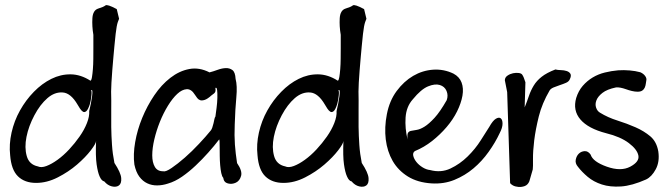

<svg xmlns="http://www.w3.org/2000/svg" viewBox="-20 -738 2679 766"><path d="M455.1 -663.1Q452.1 -656.2 450 -649.9Q447.8 -643.6 445.6 -632.1Q443.4 -620.6 441.4 -602.8Q439.5 -585 436.5 -554.7Q434.6 -535.6 432.4 -509.8Q430.2 -483.9 428 -457.8Q425.8 -431.6 424.6 -408.4Q423.3 -385.3 423.3 -372.6Q424.3 -336.4 423.8 -301.8Q423.3 -267.1 423.8 -231.4Q424.3 -195.8 426.8 -159.9Q429.2 -124 436.5 -87.9Q461.9 -49.3 463.6 -27.6Q465.3 -5.9 454.3 2Q443.4 9.8 426.3 5.6Q409.2 1.5 396 -14.2Q385.3 -16.1 377.4 -34.2Q370.1 -50.3 365.5 -82.3Q360.8 -114.3 363.3 -175.8Q363.3 -165.5 342.3 -138.2Q321.3 -110.8 287.4 -81.5Q253.4 -52.2 210.4 -30.3Q167.5 -8.3 124 -8.3Q78.6 -8.3 51.8 -34.4Q24.9 -60.5 20.5 -118.7Q15.6 -162.1 26.1 -209Q36.6 -255.9 59.8 -297.4Q83 -338.9 115.2 -371.8Q147.5 -404.8 184.8 -423.3Q222.2 -441.9 262.2 -441.4Q302.2 -440.9 340.8 -416Q344.7 -417 346.9 -430.2Q349.1 -443.4 350.6 -462.2Q352.1 -481 352.3 -502.9Q352.5 -524.9 352.5 -545.2Q352.5 -565.4 352.5 -580.1Q352.5 -594.7 352.5 -599.1Q346.7 -633.3 348.6 -665.3Q350.6 -697.3 372.1 -703.9Q393.6 -710.4 400.6 -716.3Q407.7 -722.2 445.8 -701.7ZM342.8 -377.4Q344.7 -377.4 345.2 -371.6Q345.7 -365.7 344.7 -357.2Q343.8 -348.6 342.3 -339.6Q340.8 -330.6 338.4 -322.3Q331.1 -299.8 324 -294.2Q316.9 -288.6 310.8 -292.5Q304.7 -296.4 299.1 -304.9Q293.5 -313.5 289.6 -320.3Q262.7 -366.7 230.5 -369.1Q198.2 -371.6 169.2 -346.4Q140.1 -321.3 117.2 -278.1Q94.2 -234.9 85.7 -192.1Q77.1 -149.4 86.7 -115.5Q96.2 -81.5 130.9 -74.2Q144.5 -67.9 165.3 -75.7Q186 -83.5 209.7 -100.6Q233.4 -117.7 256.1 -142.1Q278.8 -166.5 297.6 -193.4Q316.4 -220.2 326.9 -247.1Q337.4 -273.9 335.9 -294.9Q339.4 -308.6 342.5 -324.7Q345.7 -340.8 347.4 -354.2Q349.1 -367.7 348.4 -374.5Q347.7 -381.3 342.8 -377.4Z M516.1 -81.5Q510.7 -122.1 519.3 -171.1Q527.8 -220.2 547.4 -267.8Q566.9 -315.4 595.5 -357.7Q624 -399.9 659.7 -427.5Q695.3 -455.1 735.1 -462.6Q774.9 -470.2 815.9 -449.2Q831.1 -453.1 848.4 -459.5Q865.7 -465.8 880.9 -466.3Q896 -466.8 907.2 -458.5Q918.5 -450.2 919.9 -423.3Q927.2 -396 922.9 -349.9Q918.5 -303.7 916.5 -241.2Q914.6 -197.3 917.2 -161.1Q919.9 -125 925.8 -87.4Q947.3 -56.2 941.9 -36.4Q936.5 -16.6 921.1 -9.3Q905.8 -2 889.4 -6.1Q873 -10.3 870.6 -28.8Q865.7 -33.7 862.8 -47.4Q859.9 -61 858.4 -79.1Q856.9 -97.2 856.7 -115.7Q856.4 -134.3 856.4 -149.4Q856.4 -164.6 856 -173.8Q855.5 -183.1 854 -181.2Q835 -156.2 811 -129.4Q787.1 -102.5 760.7 -77.6Q734.4 -52.7 706.3 -33.2Q678.2 -13.7 649.4 -5.4Q628.4 1.5 607.2 1.7Q585.9 2 567.6 -6.6Q549.3 -15.1 535.9 -33.2Q522.5 -51.3 516.1 -81.5ZM839.4 -387.2Q840.3 -378.9 839.8 -375.5Q839.4 -372.1 837.6 -369.4Q835.9 -366.7 832.8 -364.3Q829.6 -361.8 824.2 -357.9Q807.6 -342.8 796.4 -339.4Q785.2 -335.9 778.3 -338.4Q771.5 -340.8 766.8 -346.9Q762.2 -353 757.3 -360.4Q743.2 -383.3 724.6 -382.1Q706.1 -380.9 687.3 -363.5Q668.5 -346.2 650.1 -316.4Q631.8 -286.6 617.9 -252Q604 -217.3 595.7 -182.1Q587.4 -147 587.4 -118.4Q587.4 -89.8 597.9 -72Q608.4 -54.2 631.8 -54.7Q641.1 -51.8 664.8 -67.9Q688.5 -84 717.3 -109.1Q746.1 -134.3 773.9 -164.1Q801.8 -193.8 820.8 -217.3Q824.2 -221.2 826.9 -229Q829.6 -236.8 831.8 -246.1Q834 -255.4 835.4 -262.7Q836.9 -270 839.4 -272.9Q841.3 -286.6 844 -307.4Q846.7 -328.1 847.2 -347.4Q847.7 -366.7 846.2 -378.7Q844.7 -390.6 839.4 -387.2Z M1441.9 -663.1Q1439 -656.2 1436.8 -649.9Q1434.6 -643.6 1432.4 -632.1Q1430.2 -620.6 1428.2 -602.8Q1426.3 -585 1423.3 -554.7Q1421.4 -535.6 1419.2 -509.8Q1417 -483.9 1414.8 -457.8Q1412.6 -431.6 1411.4 -408.4Q1410.2 -385.3 1410.2 -372.6Q1411.1 -336.4 1410.6 -301.8Q1410.2 -267.1 1410.6 -231.4Q1411.1 -195.8 1413.6 -159.9Q1416 -124 1423.3 -87.9Q1448.7 -49.3 1450.4 -27.6Q1452.1 -5.9 1441.2 2Q1430.2 9.8 1413.1 5.6Q1396 1.5 1382.8 -14.2Q1372.1 -16.1 1364.3 -34.2Q1356.9 -50.3 1352.3 -82.3Q1347.7 -114.3 1350.1 -175.8Q1350.1 -165.5 1329.1 -138.2Q1308.1 -110.8 1274.2 -81.5Q1240.2 -52.2 1197.3 -30.3Q1154.3 -8.3 1110.8 -8.3Q1065.4 -8.3 1038.6 -34.4Q1011.7 -60.5 1007.3 -118.7Q1002.4 -162.1 1012.9 -209Q1023.4 -255.9 1046.6 -297.4Q1069.8 -338.9 1102.1 -371.8Q1134.3 -404.8 1171.6 -423.3Q1209 -441.9 1249 -441.4Q1289.1 -440.9 1327.6 -416Q1331.5 -417 1333.7 -430.2Q1335.9 -443.4 1337.4 -462.2Q1338.9 -481 1339.1 -502.9Q1339.4 -524.9 1339.4 -545.2Q1339.4 -565.4 1339.4 -580.1Q1339.4 -594.7 1339.4 -599.1Q1333.5 -633.3 1335.4 -665.3Q1337.4 -697.3 1358.9 -703.9Q1380.4 -710.4 1387.5 -716.3Q1394.5 -722.2 1432.6 -701.7ZM1329.6 -377.4Q1331.5 -377.4 1332 -371.6Q1332.5 -365.7 1331.5 -357.2Q1330.6 -348.6 1329.1 -339.6Q1327.6 -330.6 1325.2 -322.3Q1317.9 -299.8 1310.8 -294.2Q1303.7 -288.6 1297.6 -292.5Q1291.5 -296.4 1285.9 -304.9Q1280.3 -313.5 1276.4 -320.3Q1249.5 -366.7 1217.3 -369.1Q1185.1 -371.6 1156 -346.4Q1127 -321.3 1104 -278.1Q1081.1 -234.9 1072.5 -192.1Q1064 -149.4 1073.5 -115.5Q1083 -81.5 1117.7 -74.2Q1131.3 -67.9 1152.1 -75.7Q1172.9 -83.5 1196.5 -100.6Q1220.2 -117.7 1242.9 -142.1Q1265.6 -166.5 1284.4 -193.4Q1303.2 -220.2 1313.7 -247.1Q1324.2 -273.9 1322.8 -294.9Q1326.2 -308.6 1329.3 -324.7Q1332.5 -340.8 1334.2 -354.2Q1335.9 -367.7 1335.2 -374.5Q1334.5 -381.3 1329.6 -377.4Z M1523.4 -282.2Q1533.7 -335.9 1562.5 -374.8Q1591.3 -413.6 1628.4 -435.3Q1665.5 -457 1708 -460Q1750.5 -462.9 1789.1 -444.3Q1813 -431.6 1821.5 -408.7Q1830.1 -385.7 1825 -356.2Q1819.8 -326.7 1803.7 -293.9Q1787.6 -261.2 1761.7 -231Q1735.8 -200.7 1703.9 -175.5Q1671.9 -150.4 1635.3 -135.3Q1626 -128.9 1628.7 -116.7Q1631.3 -104.5 1641.1 -92Q1650.9 -79.6 1666 -70.3Q1681.2 -61 1695.8 -59.6Q1739.3 -47.9 1777.1 -65.7Q1814.9 -83.5 1845.7 -113.8Q1876.5 -144 1898.2 -178.5Q1919.9 -212.9 1932.1 -231.9Q1946.3 -257.3 1958.5 -264.4Q1970.7 -271.5 1977.8 -265.9Q1984.9 -260.3 1984.9 -244.4Q1984.9 -228.5 1973.6 -207Q1956.1 -169.4 1929.4 -132.1Q1902.8 -94.7 1868.9 -66.2Q1835 -37.6 1793.2 -20.5Q1751.5 -3.4 1702.1 -6.3Q1646 -9.8 1607.2 -33.9Q1568.4 -58.1 1546.6 -95.9Q1524.9 -133.8 1519 -181.9Q1513.2 -230 1523.4 -282.2ZM1606 -181.6Q1604 -200.7 1607.4 -207.3Q1610.8 -213.9 1619.4 -215.8Q1627.9 -217.8 1641.8 -219.7Q1655.8 -221.7 1673.6 -232.7Q1691.4 -243.7 1713.6 -267.8Q1735.8 -292 1762.2 -338.4Q1769 -357.4 1761.5 -375.2Q1753.9 -393.1 1734.6 -398.9Q1715.3 -404.8 1687.5 -393.3Q1659.7 -381.8 1627 -341.8Q1601.1 -313 1598.1 -269.3Q1595.2 -225.6 1606 -181.6Z M2003.4 -370.6 1994.1 -418Q1994.6 -429.7 2004.9 -436.5Q2015.1 -443.4 2026.9 -445.8Q2038.6 -448.2 2049.8 -446.8Q2061 -445.3 2064.5 -438.5Q2069.3 -430.2 2070.3 -426.5Q2071.3 -422.9 2076.2 -409.7L2073.2 -309.6Q2083 -334 2090.3 -355.7Q2097.7 -377.4 2109.4 -396.7Q2121.1 -416 2140.9 -431.6Q2160.6 -447.3 2195.8 -460.9Q2205.1 -458.5 2217.5 -458.3Q2230 -458 2240.2 -454.8Q2250.5 -451.7 2255.4 -444.1Q2260.3 -436.5 2253.4 -421.9Q2249.5 -412.6 2238.3 -407.7Q2227.1 -402.8 2213.6 -398.4Q2200.2 -394 2188.7 -389.2Q2177.2 -384.3 2172.9 -377.4Q2142.6 -325.7 2129.6 -273.7Q2116.7 -221.7 2111.3 -178Q2106 -134.3 2106.4 -103Q2106.9 -71.8 2105.5 -62Q2103 -53.7 2098.6 -38.1Q2094.2 -22.5 2091.8 -14.6Q2085.9 -0.5 2073.7 4.2Q2061.5 8.8 2048.6 7.8Q2035.6 6.8 2025.9 1.5Q2016.1 -3.9 2015.1 -8.8Z M2398.4 -206.5Q2326.7 -225.1 2295.7 -261.2Q2264.6 -297.4 2278.8 -347.2Q2287.6 -375.5 2304.9 -395.5Q2322.3 -415.5 2344.7 -429Q2367.2 -442.4 2393.1 -448.7Q2418.9 -455.1 2446.3 -457.5Q2469.2 -459 2492.2 -457Q2515.1 -455.1 2534.7 -449.7Q2546.9 -444.3 2553.7 -435.1Q2560.5 -425.8 2558.6 -417.5Q2557.6 -412.6 2556.6 -404.5Q2555.7 -396.5 2552.5 -388.9Q2549.3 -381.3 2542.5 -376.7Q2535.6 -372.1 2523.9 -372.1Q2513.2 -372.1 2501 -375Q2488.8 -377.9 2477.3 -382.1Q2465.8 -386.2 2455.3 -388.2Q2444.8 -390.1 2437.5 -389.2Q2401.9 -381.8 2383.5 -367.4Q2365.2 -353 2359.4 -337.6Q2353.5 -322.3 2358.2 -308.6Q2362.8 -294.9 2373.5 -288.6Q2405.3 -269 2443.4 -257.1Q2481.4 -245.1 2515.4 -230.2Q2549.3 -215.3 2574.5 -194.1Q2599.6 -172.9 2606.4 -133.8Q2612.3 -92.8 2596.2 -62.7Q2580.1 -32.7 2557.6 -22Q2501.5 2.9 2457.8 5.9Q2414.1 8.8 2381.1 -2Q2348.1 -12.7 2324.7 -32.5Q2301.3 -52.2 2285.6 -72.8Q2273.9 -86.4 2277.1 -101.6Q2280.3 -116.7 2289.8 -125.5Q2299.3 -134.3 2312.7 -135Q2326.2 -135.7 2336.4 -121.1Q2345.2 -92.8 2401.1 -73Q2457 -53.2 2494.4 -73Q2531.7 -92.8 2526.9 -117.4Q2522 -142.1 2488.8 -167.2Q2455.6 -192.4 2398.4 -206.5Z"/></svg>

Font: AKL 022
Style: Regular
Weight: 400
Designer: AKL
Foundry: AKL
Version: Version 2.053;August 19, 2024;FontCreator 13.0.0.2675 64-bit